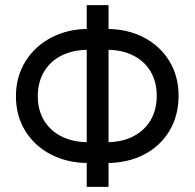

<svg xmlns="http://www.w3.org/2000/svg" viewBox="-20 -727 757 747"><path d="M42 -352.5Q42 -428.7 79.1 -488.3Q116.2 -547.9 180.2 -581.1Q244.1 -614.3 322.3 -614.3H396.5Q475.6 -614.3 539.1 -581.5Q602.5 -548.8 638.7 -489.7Q674.8 -430.7 674.8 -354.5Q674.8 -277.3 639.2 -217.8Q603.5 -158.2 540 -125.5Q476.6 -92.8 395.5 -92.8H323.2Q243.2 -92.8 179.2 -125.5Q115.2 -158.2 78.6 -217.3Q42 -276.4 42 -352.5ZM589.8 -354.5Q589.8 -408.2 565.9 -448.7Q542 -489.3 498 -511.2Q454.1 -533.2 397.5 -533.2H322.3Q264.6 -533.2 220.2 -511.2Q175.8 -489.3 151.4 -448.2Q127 -407.2 127 -352.5Q127 -298.8 151.4 -258.3Q175.8 -217.8 220.2 -195.8Q264.6 -173.8 323.2 -173.8H395.5Q454.1 -173.8 498 -196.3Q542 -218.8 565.9 -259.3Q589.8 -299.8 589.8 -354.5ZM402.3 0H317.4V-707H402.3Z"/></svg>

Font: WEMIX Pretendard Variable
Style: Regular
Weight: 400
Designer: Base glyphs from Inter by Rasmus Andersson; Hangeul glyphs from Noto Sans CJK(Source Han Sans) by Jang Soo-young and Kan
Foundry: Kil Hyung-jin
Version: Version 1.000;Glyphs 3.2 (3208)